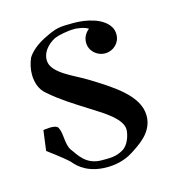

<svg xmlns="http://www.w3.org/2000/svg" viewBox="-73 -480 490 542"><g transform="rotate(-15 172.5 -209.0)"><path d="M292 -377.9C273.9 -408.2 225.1 -418 189.9 -418C145 -418 138.2 -417 98.1 -397C77.1 -386.2 57.1 -370.1 47.9 -354C42 -339.8 38.1 -324.2 38.1 -308.1C38.1 -285.2 44.9 -262.2 64 -247.1C96.2 -219.2 125 -201.2 172.9 -170.9C210 -147.9 255.9 -119.1 255.9 -88.9C255.9 -74.2 247.1 -43.9 228 -34.2C207 -22 189.9 -22.9 166 -22.9C120.1 -22.9 104 -55.2 88.9 -75.2C76.2 -94.2 82 -125 71.8 -143.1C64.9 -154.8 28.8 -147.9 28.8 -147.9L21 -88.9C21 -88.9 62 -59.1 80.1 -42C96.2 -22 124 0 175.8 0C200.2 0 229 -5.9 252 -21C274.9 -36.1 320.8 -62 320.8 -111.8C320.8 -171.9 249 -214.8 190.9 -251C154.8 -273.9 88.9 -296.9 88.9 -335.9C88.9 -367.2 118.2 -386.2 129.9 -391.1C140.1 -395 164.1 -400.9 187 -400.9C190.9 -400.9 193.8 -400.9 198.2 -399.9C209 -398.9 219.2 -396 227.1 -391.1C215.8 -381.8 209 -370.1 209 -355C209 -331.1 229 -312 253.9 -312C277.8 -312 297.9 -331.1 297.9 -355C297.9 -363.8 295.9 -372.1 292 -377.9Z"/></g></svg>

Font: Pierce
Style: Roman
Weight: 500
Version: Version 0.2.0